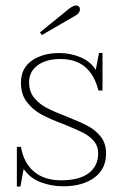

<svg xmlns="http://www.w3.org/2000/svg" viewBox="-20 -675 442 706"><path d="M127 -556 234 -643Q250 -655 260 -655Q266 -655 270 -651Q274 -647 274 -641Q274 -627 258 -618L134 -546ZM42 -135H57Q67 -76 105 -44Q143 -12 205 -12Q272 -12 306.5 -38.5Q341 -65 341 -111Q341 -138 324.5 -157Q308 -176 283.5 -188Q259 -200 215 -218Q164 -237 132.5 -254Q101 -271 79 -299.5Q57 -328 57 -371Q57 -424 97 -452Q137 -480 198 -480Q239 -480 276 -464.5Q313 -449 332 -418L344 -480H357V-342H342Q313 -458 203 -458Q150 -458 118.5 -435Q87 -412 87 -372Q87 -338 106 -315Q125 -292 152 -278Q179 -264 226 -246Q274 -227 302.5 -212Q331 -197 350.5 -172.5Q370 -148 370 -111Q370 -53 326.5 -21.5Q283 10 213 10Q169 10 129.5 -5Q90 -20 67 -54L55 11H42Z"/></svg>

Font: Taviraj Thin
Style: Regular
Weight: 250
Designer: Katatrad Team
Foundry: CadsonDemak
Version: Version 1.001